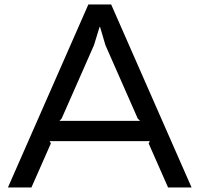

<svg xmlns="http://www.w3.org/2000/svg" viewBox="-20 -830 883 850"><path d="M243.2 -294.9H600.1L589.8 -305.2L446.8 -629.9L422.9 -710.9H420.9L396 -629.9L252.9 -305.2ZM472.2 -810.1 828.1 0H724.1L638.2 -194.8L643.1 -205.1H200.2L205.1 -194.8L119.1 0H15.1L371.1 -810.1Z"/></svg>

Font: Sinkin Sans 400 Regular
Style: Regular
Weight: 400
Designer: Keith Bates
Foundry: K-Type
Version: Sinkin Sans (version 1.0)  by Keith Bates   •   © 2014   www